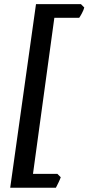

<svg xmlns="http://www.w3.org/2000/svg" viewBox="-20 -738 419 909"><path d="M378.9 -702.6Q376.5 -691.4 367.7 -675Q358.9 -658.7 355 -653.8H237.3L136.2 85H251.5L267.6 101.1Q264.6 110.4 256.8 126.5Q249 142.6 244.6 150.9H28.3L150.4 -718.3H363.3Z"/></svg>

Font: Dai Banna SIL SemiBold
Style: Italic
Weight: 600
Italic angle: -11°
Designer: Victor Gaultney
Foundry: SIL International
Version: Version 4.000